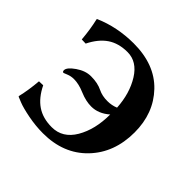

<svg xmlns="http://www.w3.org/2000/svg" viewBox="-166 -826 1007 1007"><g transform="rotate(45 337.0 -323.0)"><path d="M292 -603Q226.1 -603 181.2 -572.5Q136.2 -542 105 -479L75.2 -480Q69.3 -550.8 55.2 -609.9L57.1 -612.8Q160.2 -657.7 282.2 -658.2Q439.5 -658.2 527.8 -565.7Q616.2 -473.1 616.2 -331.1Q616.2 -180.2 523.7 -84Q431.2 12.2 278.8 12.2Q224.6 12.2 168.2 1.2Q111.8 -9.8 83 -21.5L54.2 -33.2L51.8 -36.1Q65.9 -95.2 71.8 -166L102.1 -167Q132.8 -104 178 -73.5Q223.1 -43 289.1 -43Q369.1 -43 414.1 -119.4Q459 -195.8 459 -307.1Q412.1 -266.1 358.9 -266.1Q318.8 -266.1 273.9 -285.2Q230 -304.2 193.8 -304.2Q170.9 -304.2 151.4 -295.9L131.8 -288.1Q123 -288.1 123 -299.8Q123 -320.8 164.1 -349.4Q205.1 -377.9 246.1 -377.9Q295.9 -377.9 330.1 -360.8Q360.8 -345.7 399.9 -346.2Q430.7 -346.2 459 -357.9Q453.1 -458 408 -530.5Q362.8 -603 292 -603Z"/></g></svg>

Font: Linux Biolinum
Style: Bold
Weight: 700
Designer: Philipp H. Poll
Foundry: Philipp H. Poll
Version: Version 1.3.2 ; ttfautohint (v0.9)